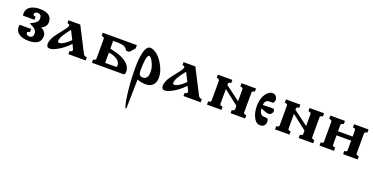

<svg xmlns="http://www.w3.org/2000/svg" viewBox="-26 -1319 5074 2604"><g transform="rotate(20 2510.5 -17.5)"><path d="M335 -213.9Q408.2 -176.8 408.2 -112.3Q408.2 15.6 230.5 15.6Q149.4 15.6 96.2 -18.1Q43 -51.8 43 -122.1Q43 -130.9 47.9 -148.4H212.9V-101.6Q175.8 -101.6 175.8 -81.1Q175.8 -63.5 189.5 -53.7Q203.1 -43.9 227.5 -43.9Q279.3 -43.9 279.3 -109.4Q279.3 -168.9 170.9 -211.9V-215.8Q279.3 -260.7 279.3 -319.3Q279.3 -351.6 266.1 -367.7Q252.9 -383.8 227.5 -383.8Q175.8 -383.8 175.8 -346.7Q175.8 -326.2 212.9 -326.2V-280.3H47.9Q43 -296.9 43 -305.7Q43 -376 96.2 -410.2Q149.4 -444.3 230.5 -444.3Q408.2 -444.3 408.2 -316.4Q408.2 -251 335 -213.9Z M533.2 15.6Q513.7 15.6 502.9 1.5Q492.2 -12.7 492.2 -36.1Q492.2 -85.9 534.2 -154.3Q553.7 -183.6 647.5 -303.7Q681.6 -346.7 681.6 -367.2Q681.6 -389.6 648.4 -389.6V-432.6H818.4L1002.9 -73.2Q1017.6 -45.9 1053.7 -45.9V0H804.7V-45.9Q842.8 -45.9 842.8 -71.3Q842.8 -74.2 840.8 -84L809.6 -149.4Q711.9 -46.9 604.5 0Q571.3 15.6 542 15.6ZM725.6 -322.3Q612.3 -181.6 612.3 -124Q612.3 -100.6 636.7 -100.6Q689.5 -100.6 789.1 -196.3Z M1143.6 -45.9Q1183.6 -45.9 1183.6 -79.1V-360.4Q1179.7 -386.7 1143.6 -386.7V-432.6H1635.7V-386.7Q1612.3 -356.4 1578.1 -321.3Q1578.1 -321.3 1566.4 -311.5H1522.5Q1509.8 -335.9 1496.1 -348.6Q1466.8 -377 1373 -377H1313.5V-265.6Q1411.1 -242.2 1431.6 -235.4Q1624 -168.9 1624 -41Q1624 -3.9 1598.6 0H1143.6ZM1466.8 -59.6Q1483.4 -59.6 1483.4 -82Q1483.4 -153.3 1387.7 -190.4Q1360.4 -202.1 1313.5 -207V-59.6Z M1858.4 -46.9Q1934.6 -46.9 1934.6 -149.4V-159.2Q1933.6 -226.6 1898.4 -292Q1885.7 -319.3 1870.1 -336.9Q1852.5 -353.5 1843.8 -353.5Q1820.3 -353.5 1809.6 -289.1Q1798.8 -224.6 1798.8 -130.9Q1798.8 -89.8 1811.5 -68.4Q1824.2 -46.9 1858.4 -46.9ZM1803.7 2 1795.9 411.1V412.1Q1793 426.8 1788.1 426.8Q1779.3 426.8 1767.6 380.9Q1742.2 274.4 1727.5 80.1Q1719.7 -7.8 1719.7 -143.1Q1719.7 -278.3 1742.2 -362.3Q1753.9 -410.2 1773.4 -434.6Q1792 -461.9 1822.3 -461.9Q1828.1 -461.9 1839.8 -460Q1927.7 -438.5 1998 -328.1Q2067.4 -221.7 2067.4 -119.1Q2067.4 -48.8 2029.8 -11.2Q1992.2 26.4 1929.2 26.4Q1866.2 26.4 1803.7 2Z M2194.3 15.6Q2174.8 15.6 2164.1 1.5Q2153.3 -12.7 2153.3 -36.1Q2153.3 -85.9 2195.3 -154.3Q2214.8 -183.6 2308.6 -303.7Q2342.8 -346.7 2342.8 -367.2Q2342.8 -389.6 2309.6 -389.6V-432.6H2479.5L2664.1 -73.2Q2678.7 -45.9 2714.8 -45.9V0H2465.8V-45.9Q2503.9 -45.9 2503.9 -71.3Q2503.9 -74.2 2502 -84L2470.7 -149.4Q2373 -46.9 2265.6 0Q2232.4 15.6 2203.1 15.6ZM2386.7 -322.3Q2273.4 -181.6 2273.4 -124Q2273.4 -100.6 2297.9 -100.6Q2350.6 -100.6 2450.2 -196.3Z M3185.5 -361.3Q3185.5 -373 3173.3 -379.9Q3161.1 -386.7 3145.5 -386.7V-432.6H3355.5V-386.7Q3321.3 -386.7 3315.4 -362.3V-70.3Q3319.3 -45.9 3355.5 -45.9V0H3145.5V-45.9Q3160.2 -45.9 3172.9 -51.8Q3185.5 -57.6 3185.5 -70.3V-121.1L2973.6 -286.1V-69.3Q2976.6 -45.9 3013.7 -45.9V0H2804.7V-45.9Q2819.3 -45.9 2832.5 -52.2Q2845.7 -58.6 2845.7 -69.3V-361.3Q2845.7 -373 2832.5 -379.9Q2819.3 -386.7 2804.7 -386.7V-432.6H3013.7V-386.7Q2973.6 -386.7 2973.6 -361.3V-344.7L3185.5 -186.5Z M3516.6 -201.2Q3527.3 -109.4 3587.9 -109.4H3604.5Q3631.8 -109.4 3642.6 -98.6Q3653.3 -87.9 3653.3 -59.6L3652.3 -40Q3636.7 17.6 3576.7 17.6Q3516.6 17.6 3482.4 -51.8Q3446.3 -117.2 3446.3 -219.7Q3446.3 -322.3 3495.1 -391.6Q3517.6 -422.9 3542 -437.5Q3566.4 -452.1 3590.3 -452.1Q3614.3 -452.1 3632.3 -437.5Q3650.4 -422.9 3654.3 -402.3Q3659.2 -391.6 3659.2 -376Q3659.2 -341.8 3634.8 -329.1H3588.9Q3554.7 -329.1 3539.1 -312Q3523.4 -294.9 3516.6 -259.8Q3516.6 -254.9 3533.2 -254.9L3576.2 -255.9Q3592.8 -257.8 3625 -257.8H3647.5Q3687.5 -257.8 3687.5 -231Q3687.5 -204.1 3670.9 -186.5Q3654.3 -168.9 3633.8 -168.9Q3613.3 -168.9 3598.1 -172.9Q3583 -176.8 3564.5 -185.5Q3529.3 -201.2 3522.5 -201.2Z M4168 -361.3Q4168 -373 4155.8 -379.9Q4143.6 -386.7 4127.9 -386.7V-432.6H4337.9V-386.7Q4303.7 -386.7 4297.9 -362.3V-70.3Q4301.8 -45.9 4337.9 -45.9V0H4127.9V-45.9Q4142.6 -45.9 4155.3 -51.8Q4168 -57.6 4168 -70.3V-121.1L3956.1 -286.1V-69.3Q3959 -45.9 3996.1 -45.9V0H3787.1V-45.9Q3801.8 -45.9 3814.9 -52.2Q3828.1 -58.6 3828.1 -69.3V-361.3Q3828.1 -373 3814.9 -379.9Q3801.8 -386.7 3787.1 -386.7V-432.6H3996.1V-386.7Q3956.1 -386.7 3956.1 -361.3V-344.7L4168 -186.5Z M4979.5 -386.7Q4964.8 -386.7 4952.1 -379.9Q4939.5 -373 4939.5 -360.4V-69.3Q4940.4 -58.6 4953.1 -52.2Q4965.8 -45.9 4979.5 -45.9V0H4769.5V-45.9Q4806.6 -45.9 4809.6 -69.3V-209H4598.6V-69.3Q4599.6 -58.6 4612.3 -52.2Q4625 -45.9 4638.7 -45.9V0H4428.7V-45.9Q4465.8 -45.9 4468.8 -69.3V-356.4Q4468.8 -370.1 4457 -377.9Q4445.3 -385.7 4428.7 -386.7V-432.6H4638.7V-386.7Q4630.9 -386.7 4614.3 -379.9Q4598.6 -371.1 4598.6 -356.4V-268.6H4809.6V-360.4Q4809.6 -384.8 4771.5 -386.7V-432.6H4979.5Z"/></g></svg>

Font: Menaion Unicode
Style: Regular
Weight: 400
Designer: Aleksandr Andreev
Foundry: Ponomar Technologies, Inc.
Version: 2.0